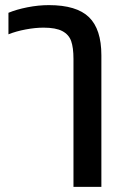

<svg xmlns="http://www.w3.org/2000/svg" viewBox="-20 -570 480 750"><path d="M267 -340Q267 -384 258 -409.5Q249 -435 223.5 -448.5Q198 -462 150 -462Q118 -462 80.5 -455Q43 -448 13 -436V-520Q44 -533 87 -541.5Q130 -550 171 -550Q279 -550 327.5 -503Q376 -456 376 -354V160H267Z"/></svg>

Font: Kanit
Style: Regular
Weight: 400
Designer: Katatrad Team
Foundry: Cadson Demak
Version: Version 1.001